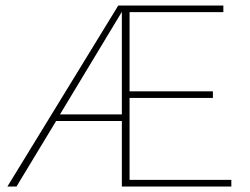

<svg xmlns="http://www.w3.org/2000/svg" viewBox="-20 -678 909 698"><path d="M821 -24V0H423V-238H184L40 0H7L410 -658H792V-634H451V-346H754V-322H451V-24ZM423 -262V-635L198 -262Z"/></svg>

Font: Ysabeau Infant Extralight
Style: Regular
Weight: 200
Designer: Christian Thalmann (Catharsis Fonts)
Version: Version 0.003